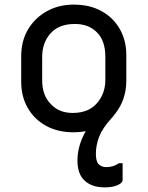

<svg xmlns="http://www.w3.org/2000/svg" viewBox="-20 -563 640 833"><path d="M316 134Q316 69 352 6Q327 11 300 11Q231 11 180 -17Q129 -45 100.5 -94.5Q72 -144 72 -208V-319Q72 -386 102 -436Q132 -486 183.5 -514.5Q235 -543 300 -543Q369 -543 420 -515Q471 -487 499.5 -437.5Q528 -388 528 -324V-213Q528 -171 515.5 -135Q503 -99 480 -70Q473 -60 462 -48Q424 -6 410 30.5Q396 67 396 105Q396 137 408 149.5Q420 162 442 162Q472 162 496 145H512V217Q512 231 489.5 240.5Q467 250 435 250Q379 250 347.5 221Q316 192 316 134ZM305 -459Q236 -459 199.5 -418.5Q163 -378 163 -316V-215Q163 -147 202 -110Q237 -73 295 -73Q364 -73 400.5 -115Q437 -157 437 -216V-317Q437 -388 399 -424Q364 -459 305 -459Z"/></svg>

Font: Recursive Sn Lnr St
Style: Regular
Weight: 400
Version: Version 1.079;hotconv 1.0.112;makeotfexe 2.5.65598; ttfautoh